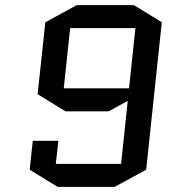

<svg xmlns="http://www.w3.org/2000/svg" viewBox="-20 -725 675 750"><path d="M453 -85 479 -331 404 -290H236L127 -357L157 -638L280 -705H503L612 -638L551 -62L428 5H205L96 -62L108 -175H208L198 -85ZM484 -380 509 -615H254L229 -380Z"/></svg>

Font: Quantico
Style: Italic
Weight: 400
Italic angle: -12°
Designer: Matt Desmond
Foundry: MADtype
Version: Version 2.002